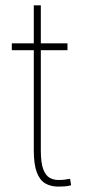

<svg xmlns="http://www.w3.org/2000/svg" viewBox="-20 -691 328 721"><path d="M233.4 -528.3V-502.4H24.4V-528.3ZM106.9 -670.9H133.3V-126.5Q133.3 -79.6 142.3 -55.7Q151.4 -31.7 166.5 -23.4Q181.6 -15.1 198.7 -15.1Q212.4 -15.1 222.2 -16.4Q231.9 -17.6 243.2 -19.5L247.1 4.4Q238.3 7.8 223.6 8.8Q209 9.8 199.2 9.8Q170.9 9.8 150.1 -2.2Q129.4 -14.2 118.2 -43.9Q106.9 -73.7 106.9 -126.5Z"/></svg>

Font: Roboto Condensed Thin
Style: Regular
Weight: 250
Width: 3
Designer: Christian Robertson
Foundry: Google
Version: Version 3.009; 2024